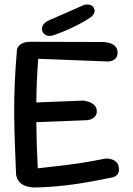

<svg xmlns="http://www.w3.org/2000/svg" viewBox="-20 -841 595 859"><path d="M130 -2Q107 -4 92 -10Q77 -16 69 -24.5Q61 -33 57 -42.5Q53 -52 52 -59Q49 -131 46.5 -198Q44 -265 43.5 -331Q43 -397 46 -468Q49 -539 56 -619Q59 -633 73.5 -643.5Q88 -654 116 -654L443 -653Q443 -653 449 -652.5Q455 -652 464.5 -650Q474 -648 483.5 -643Q493 -638 499.5 -629Q506 -620 506 -606Q506 -591 499.5 -582.5Q493 -574 484.5 -570.5Q476 -567 469 -566.5Q462 -566 462 -566L151 -578Q147 -526 145 -478Q143 -430 142.5 -383.5Q142 -337 142.5 -290.5Q143 -244 144.5 -194Q146 -144 149 -88Q187 -92 220 -96Q253 -100 281.5 -103.5Q310 -107 337 -111Q364 -115 391.5 -120Q419 -125 448 -131Q448 -131 453.5 -131.5Q459 -132 467 -131Q475 -130 484 -126.5Q493 -123 500.5 -116Q508 -109 510 -98Q514 -83 511 -72.5Q508 -62 502 -57Q496 -52 491 -50Q486 -48 486 -48Q438 -38 394.5 -30Q351 -22 308 -16Q265 -10 221.5 -6.5Q178 -3 130 -2ZM78 -292 74 -380 353 -391Q353 -391 359 -390Q365 -389 374 -386.5Q383 -384 392 -378.5Q401 -373 407 -364.5Q413 -356 413 -343Q413 -329 405.5 -320.5Q398 -312 388.5 -308Q379 -304 371.5 -303.5Q364 -303 364 -303ZM215 -682Q215 -682 210 -681Q205 -680 198 -680.5Q191 -681 184 -684.5Q177 -688 172 -696Q166 -707 168 -717Q170 -727 176 -733.5Q182 -740 187 -743.5Q192 -747 192 -747Q241 -769 281 -786Q321 -803 356 -819Q356 -819 361 -820Q366 -821 372.5 -821Q379 -821 386.5 -818Q394 -815 399 -807Q404 -798 403.5 -791Q403 -784 399.5 -778.5Q396 -773 393 -770Q390 -767 390 -767Q371 -753 349 -741Q327 -729 304 -718Q281 -707 258.5 -698Q236 -689 215 -682Z"/></svg>

Font: Sour Gummy
Style: Regular
Weight: 400
Designer: Stefie Justprince
Foundry: Eifetstype
Version: Version 1.000